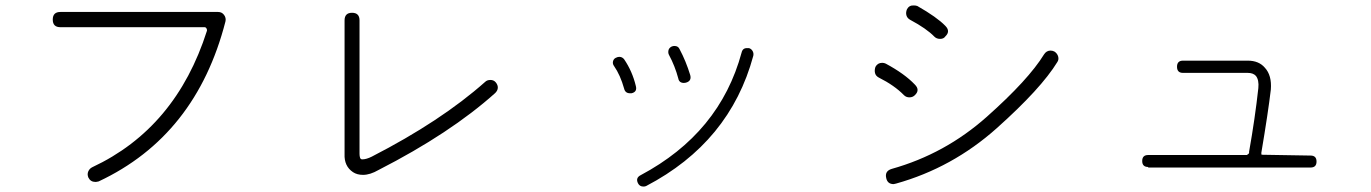

<svg xmlns="http://www.w3.org/2000/svg" viewBox="-20 -705 5040 706"><path d="M331 -36Q313 -36 305 -52Q300 -64 304.5 -74.5Q309 -85 319 -90Q627 -234 741 -592Q742 -595 739.5 -600Q737 -605 732 -605H202Q174 -605 174 -633Q174 -661 202 -661H782Q796 -661 804 -650Q812 -639 809 -626Q701 -206 343 -38Q335 -36 331 -36Z M1315 -62Q1293 -62 1278 -72Q1245 -94 1247 -139V-630Q1247 -658 1274.5 -658Q1302 -658 1302 -630V-594V-139Q1302 -131 1304 -125Q1306 -119 1312 -119Q1327 -119 1347 -129Q1602 -260 1764 -404Q1771 -411 1783.5 -411Q1796 -411 1803.5 -401.5Q1811 -392 1810.5 -382Q1810 -372 1801 -363Q1636 -215 1372 -80Q1341 -62 1315 -62Z M2297 -362Q2279 -362 2275 -379Q2261 -429 2238 -462Q2232 -470 2234 -479Q2236 -488 2243.5 -492Q2251 -496 2257 -496Q2268 -496 2275 -487Q2305 -443 2318 -389Q2324 -367 2302 -362ZM2495 -400Q2477 -400 2474 -417Q2462 -462 2440 -503Q2436 -510 2438 -520Q2440 -529 2450 -534Q2455 -536 2460 -536Q2474 -536 2479 -524Q2502 -481 2518 -429Q2524 -407 2502 -401Q2498 -400 2495 -400ZM2346 -19Q2332 -19 2326 -31Q2316 -51 2336 -61Q2627 -216 2707 -512Q2711 -529 2728 -528Q2732 -528 2734 -528Q2742 -526 2747 -518Q2752 -510 2750 -500Q2664 -182 2356 -21Q2352 -19 2346 -19Z M3416 -570Q3387 -600 3327 -632Q3316 -638 3313 -648.5Q3310 -659 3315 -671Q3323 -686 3340 -685Q3347 -685 3353 -683Q3425 -642 3456 -610Q3476 -590 3456 -571Q3450 -562 3437 -562Q3424 -562 3416 -570ZM3304 -355Q3269 -391 3211 -420Q3200 -426 3197.5 -436.5Q3195 -447 3199 -459Q3207 -474 3224 -474Q3231 -474 3237 -471Q3306 -434 3344 -394Q3364 -374 3344 -355Q3336 -347 3324 -347Q3312 -347 3304 -355ZM3266 -28Q3244 -28 3239 -49Q3232 -76 3259 -84Q3455 -139 3608.5 -275.5Q3762 -412 3819 -505Q3828 -519 3843 -519Q3851 -519 3858 -515Q3868 -508 3871 -497Q3874 -486 3868 -477Q3808 -379 3645 -233.5Q3482 -88 3275 -30Q3267 -28 3266 -28Z M4202 -91Q4180 -91 4180 -113Q4180 -135 4202 -135H4565Q4573 -140 4573 -143V-147Q4595 -271 4607 -381Q4610 -411 4598 -426Q4588 -437 4568 -437H4330Q4308 -437 4308 -459.5Q4308 -482 4330 -482H4568Q4609 -482 4631 -456Q4657 -428 4653 -376Q4643 -291 4618 -143Q4618 -138 4619 -136L4799 -133Q4821 -133 4821 -111Q4821 -89 4799 -89H4202Z"/></svg>

Font: Shin Retro Maru Gothic Regular
Style: Regular
Weight: 400
Designer: Iose
Foundry: Typographish
Version: Version 1.002